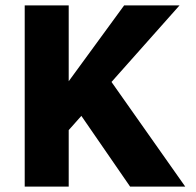

<svg xmlns="http://www.w3.org/2000/svg" viewBox="-20 -687 720 707"><path d="M226 -200 171 -303 437 -667H641ZM71 0V-667H233V0ZM371 -413 662 0H459L246 -309Z"/></svg>

Font: Maven Pro
Style: Bold
Weight: 700
Designer: Joe Prince
Foundry: Joe Prince
Version: Version 2.103